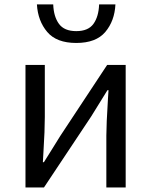

<svg xmlns="http://www.w3.org/2000/svg" viewBox="-20 -830 669 850"><path d="M178.4 -542.6V-312.2Q178.4 -253.2 172.4 -158.4Q170.8 -134.2 169.8 -112H174.4Q191 -138.2 206.6 -163.4L246.6 -227.8L454.4 -542.6H536.4V0H450.8V-229.6Q450.8 -277.2 458 -393.6Q459.2 -411 460.4 -430.6H455.6L383.4 -314L174.6 0H92.8V-542.6ZM143.4 -810.4H215.6Q217.6 -756.4 241.1 -724.3Q264.6 -692.2 317.6 -692.2Q370.6 -692.2 393.7 -724.3Q416.8 -756.4 418.8 -810.4H491Q487.4 -737.2 446.2 -688.5Q405 -639.8 317.6 -639.8Q230.4 -639.8 189.1 -688.5Q147.8 -737.2 143.4 -810.4Z"/></svg>

Font: 寒蝉端黑体 Light
Style: Regular
Weight: 300
Designer: ChillDuanSans {Warren2060}; 
Source Han Sans {Ryoko NISHIZUKA 西塚涼子 (kana, bopomofo & ideographs); Paul D. Hunt (Latin, G
Foundry: ChillType&Adobe
Version: Version 1.300;Glyphs 3.3 (3306)